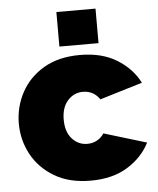

<svg xmlns="http://www.w3.org/2000/svg" viewBox="-53 -775 683 831"><g transform="rotate(-5 288.5 -360.0)"><path d="M308 10Q215 10 150.5 -28.5Q86 -67 52.5 -129Q19 -191 19 -263Q19 -335 52.5 -397.5Q86 -460 150.5 -498Q215 -536 308 -536Q403 -536 468 -496Q533 -456 565 -393L380 -337Q353 -376 307 -376Q268 -376 241 -346Q214 -316 214 -263Q214 -210 241 -180Q268 -150 307 -150Q353 -150 380 -189L565 -133Q533 -70 468 -30Q403 10 308 10ZM223 -580V-730H393V-580Z"/></g></svg>

Font: Raleway Black
Style: Regular
Weight: 900
Designer: Matt McInerney, Pablo Impallari, Rodrigo Fuenzalida
Foundry: Matt McInerney, Pablo Impallari, Rodrigo Fuenzalida
Version: Version 4.026